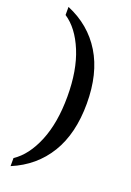

<svg xmlns="http://www.w3.org/2000/svg" viewBox="-167 -833 685 1004"><g transform="rotate(20 176.0 -331.0)"><path d="M31 -729V-774Q158 -721 226 -609.5Q294 -498 294 -331Q294 -164 226 -52.5Q158 59 31 112V67Q101 21 143.5 -82Q186 -185 186 -331Q186 -477 143.5 -580Q101 -683 31 -729Z"/></g></svg>

Font: Gabriela
Style: Regular
Weight: 400
Designer: Eduardo Rodriguez Tunni
Foundry: Eduardo Rodriguez Tunni
Version: Version 1.003